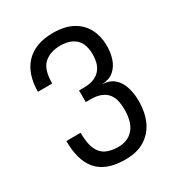

<svg xmlns="http://www.w3.org/2000/svg" viewBox="-178 -866 928 995"><g transform="rotate(-30 286.0 -368.0)"><path d="M373 -388.5Q417 -387 443.8 -363.5Q470.5 -340 482.5 -301.8Q494.5 -263.5 494.5 -217.5Q494.5 -153 471.8 -101.5Q449 -50 402.2 -20Q355.5 10 283.5 10Q224 10 182.5 -6Q141 -22 115.2 -52.5Q89.5 -83 77.5 -126.5Q65.5 -170 65.5 -224.5Q65.5 -225 65.5 -225.5Q65.5 -226 65.5 -226.5H151Q151 -226 151 -225.5Q151 -225 151 -224.5Q151 -162 167 -127.2Q183 -92.5 212.8 -78.8Q242.5 -65 284.5 -65Q342 -65 375.2 -103Q408.5 -141 408.5 -219.5Q408.5 -245.5 403.2 -269.2Q398 -293 384.2 -311.2Q370.5 -329.5 345.5 -340.2Q320.5 -351 281 -351H253.5V-420.5H281Q319.5 -420.5 344.2 -431.2Q369 -442 383 -459.8Q397 -477.5 402.8 -499.8Q408.5 -522 408.5 -545Q408.5 -611.5 375.5 -641Q342.5 -670.5 286 -670.5Q224.5 -670.5 187.8 -638Q151 -605.5 151 -521H65.5Q65.5 -571 78.8 -612.5Q92 -654 119 -684Q146 -714 187.2 -730.2Q228.5 -746.5 284.5 -746.5Q356 -746.5 402.5 -720.5Q449 -694.5 471.8 -649.8Q494.5 -605 494.5 -549Q494.5 -508 482.5 -472Q470.5 -436 443.8 -413.2Q417 -390.5 373 -388.5Z"/></g></svg>

Font: Epilogue
Style: Regular
Weight: 400
Designer: Tyler Finck
Foundry: Etcetera Type Co
Version: Version 2.112